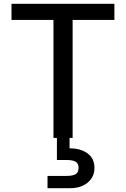

<svg xmlns="http://www.w3.org/2000/svg" viewBox="-20 -720 656 1002"><path d="M343 54Q381 54 410 65.5Q439 77 456 99.5Q473 122 473 156Q473 189 456.5 212.5Q440 236 412 249Q384 262 349 262H228V198H329Q359 198 374.5 189Q390 180 390 156Q390 133 374.5 124Q359 115 329 115H277V-7H343ZM40 -700H577V-616H359V0H259V-616H40Z"/></svg>

Font: Albert Sans Medium
Style: Regular
Weight: 500
Designer: Andreas Rasmussen
Foundry: a.Foundry
Version: Version 1.025